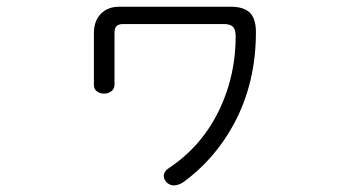

<svg xmlns="http://www.w3.org/2000/svg" viewBox="-20 -524 1040 574"><path d="M336.9 -503.9Q302.7 -503.9 282.2 -483.4Q260.7 -461.9 260.7 -424.8V-270.5Q260.7 -257.8 269.5 -251Q278.3 -244.1 291 -244.1Q303.7 -244.1 312.5 -251Q322.3 -257.8 322.3 -270.5V-423.8Q322.3 -438.5 327.1 -444.3Q333 -452.1 347.7 -452.1H649.4Q668 -452.1 675.8 -444.3Q684.6 -436.5 684.6 -416Q684.6 -301.8 638.7 -202.1Q586.9 -89.8 486.3 -22.5Q471.7 -13.7 469.7 -1Q468.8 10.7 476.6 19.5Q485.4 29.3 498 30.3Q513.7 30.3 528.3 20.5Q623 -48.8 679.7 -154.3Q745.1 -276.4 745.1 -427.7Q745.1 -469.7 725.6 -487.3Q707 -503.9 669.9 -503.9Z"/></svg>

Font: GulimChe
Style: Regular
Weight: 400
Monospace: yes
Version: Version 2.21